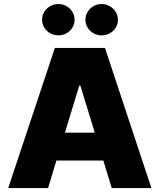

<svg xmlns="http://www.w3.org/2000/svg" viewBox="-20 -949 807 969"><path d="M21.5 0 256.8 -707H509.8L744.1 0H543.9L501.5 -138.7H264.6L222.7 0ZM458.5 -279.3 385.7 -516.6H379.9L307.6 -279.3ZM192.4 -849.6Q192.4 -871.1 203.4 -889.2Q214.4 -907.2 233.4 -918Q252.4 -928.7 275.4 -928.7Q296.9 -928.7 315.7 -918Q334.5 -907.2 345.5 -888.9Q356.4 -870.6 356.4 -849.6Q356.4 -828.1 345.5 -809.8Q334.5 -791.5 315.7 -781Q296.9 -770.5 275.4 -770.5Q252.4 -770.5 233.4 -781Q214.4 -791.5 203.4 -809.8Q192.4 -828.1 192.4 -849.6ZM411.1 -849.6Q411.1 -870.6 422.1 -888.9Q433.1 -907.2 451.9 -918Q470.7 -928.7 493.2 -928.7Q515.1 -928.7 533.9 -918Q552.7 -907.2 564 -888.9Q575.2 -870.6 575.2 -849.6Q575.2 -828.1 564.2 -809.8Q553.2 -791.5 534.2 -781Q515.1 -770.5 493.2 -770.5Q470.7 -770.5 451.9 -781Q433.1 -791.5 422.1 -809.8Q411.1 -828.1 411.1 -849.6Z"/></svg>

Font: Pretendard Std Black
Style: Regular
Weight: 900
Designer: Base glyphs from Inter by Rasmus Andersson; Hangeul glyphs from Noto Sans CJK(Source Han Sans) by Jang Soo-young and Kan
Foundry: Kil Hyung-jin
Version: Version 1.309